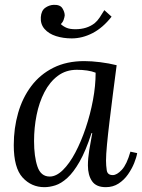

<svg xmlns="http://www.w3.org/2000/svg" viewBox="-20 -764 588 795"><path d="M329 -511Q359 -511 395 -506.5Q431 -502 463 -494Q455 -434 447.5 -374.5Q440 -315 433.5 -261.5Q427 -208 423 -165.5Q419 -123 419 -99Q419 -79 422 -59Q425 -39 447 -39Q464 -39 484.5 -61Q505 -83 520 -136L548 -130Q545 -112 535.5 -88.5Q526 -65 510 -42Q494 -19 471 -4Q448 11 418 11Q378 11 361 -14Q344 -39 344 -79Q344 -108 349.5 -142Q355 -176 362 -213H359Q335 -139 309.5 -94.5Q284 -50 258.5 -27Q233 -4 209 3.5Q185 11 164 11Q110 11 73.5 -29Q37 -69 37 -163Q37 -233 55 -296Q73 -359 109.5 -407.5Q146 -456 201 -483.5Q256 -511 329 -511ZM298 -475Q253 -475 219.5 -450Q186 -425 164 -382.5Q142 -340 131.5 -287.5Q121 -235 121 -180Q121 -116 135 -74.5Q149 -33 186 -33Q213 -33 240.5 -60Q268 -87 292 -132.5Q316 -178 335 -234.5Q354 -291 365 -350Q376 -409 376 -463Q361 -469 341 -472Q321 -475 298 -475ZM277 -605Q242 -605 212 -614.5Q182 -624 164.5 -644Q147 -664 149 -693Q151 -720 167 -731.5Q183 -743 202 -744Q229 -745 238.5 -729.5Q248 -714 248 -700Q247 -692 243.5 -682Q240 -672 232 -664Q243 -654 256.5 -648.5Q270 -643 292 -643Q340 -643 372 -668Q383 -677 393 -692Q403 -707 412 -722L442 -695Q406 -649 363.5 -627Q321 -605 277 -605Z"/></svg>

Font: Lora Italic
Style: Italic
Weight: 400
Italic angle: -3°
Designer: Olga Karpushina, Alexei Vanyashin (Cyrillic)
Foundry: Cyreal
Version: Version 2.210; ttfautohint (v1.8.1.43-b0c9)